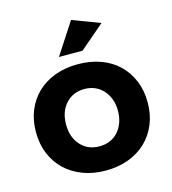

<svg xmlns="http://www.w3.org/2000/svg" viewBox="-113 -858 860 958"><g transform="rotate(-15 316.5 -379.5)"><path d="M358 -602H236L342 -765L485 -711ZM317 -543Q381 -543 434.5 -523.5Q488 -504 525.5 -468Q563 -432 584 -381.5Q605 -331 605 -269Q605 -207 584 -156.5Q563 -106 525.5 -70Q488 -34 434.5 -14Q381 6 317 6Q252 6 199 -14Q146 -34 108 -70Q70 -106 49 -156.5Q28 -207 28 -269Q28 -331 49 -381.5Q70 -432 108 -468Q146 -504 199 -523.5Q252 -543 317 -543ZM317 -415Q257 -415 220 -374Q183 -333 183 -267Q183 -201 220 -160Q257 -119 317 -119Q347 -119 371.5 -129.5Q396 -140 413.5 -159.5Q431 -179 441 -206.5Q451 -234 451 -267Q451 -300 441 -327Q431 -354 413.5 -373.5Q396 -393 371.5 -404Q347 -415 317 -415Z"/></g></svg>

Font: Montserrat Semi Bold
Style: Regular
Weight: 600
Designer: Julieta Ulanovsky
Foundry: Julieta Ulanovsky
Version: Version 3.001 September 28, 2015